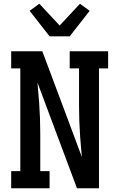

<svg xmlns="http://www.w3.org/2000/svg" viewBox="-20 -1010 640 1030"><path d="M40 0V-92H89V-643H40V-735H207L340 -380L419 -168L410 -276Q407 -317 405.5 -358.5Q404 -400 404 -441V-643H354V-735H560V-643H511V0H393L181 -567L190 -459Q193 -418 194.5 -376.5Q196 -335 196 -294V-92H246V0ZM246 -815 139 -952 191 -990 300 -873 409 -990 461 -952 354 -815Z"/></svg>

Font: Iosevka Etoile Semibold
Style: Regular
Weight: 600
Designer: Belleve Invis
Foundry: Belleve Invis
Version: Version 22.1.2; ttfautohint (v1.8.4)